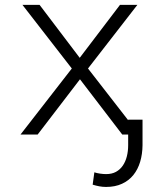

<svg xmlns="http://www.w3.org/2000/svg" viewBox="-20 -548 640 782"><path d="M304.7 -312.5 468.8 -528.3H539.6L338.4 -269L547.4 0H478L305.7 -225.1L133.3 0H63.5L272.5 -269L71.3 -528.3H141.1ZM560.5 -60.5V43.5Q560.1 80.1 550.8 111.1Q541.5 142.1 523.2 164.8Q504.9 187.5 477.1 200.4Q449.2 213.4 412.1 213.4Q397.9 213.4 384.8 210.9Q371.6 208.5 357.4 204.1L364.3 153.8Q374 157.2 388.2 159.2Q402.3 161.1 412.1 161.1Q435.5 161.1 452.4 151.9Q469.2 142.6 480.2 126.5Q491.2 110.4 496.6 89.1Q502 67.9 502 43.5V-60.5Z"/></svg>

Font: Roboto Mono Light
Style: Regular
Weight: 300
Designer: Google
Version: Version 2.000985; 2015; ttfautohint (v1.3)